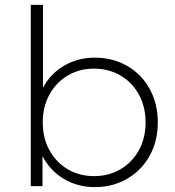

<svg xmlns="http://www.w3.org/2000/svg" viewBox="-20 -762 715 786"><path d="M626 -261Q626 -184 592.5 -124Q559 -64 500 -30Q441 4 368 4Q298 4 241.5 -29.5Q185 -63 154 -123V0H106V-742H156V-403Q187 -461 243 -493.5Q299 -526 368 -526Q441 -526 500 -492.5Q559 -459 592.5 -398.5Q626 -338 626 -261ZM576 -261Q576 -325 548.5 -375Q521 -425 473 -453Q425 -481 365 -481Q305 -481 257.5 -453Q210 -425 182.5 -375Q155 -325 155 -261Q155 -197 182.5 -147Q210 -97 257.5 -69Q305 -41 365 -41Q425 -41 473 -69Q521 -97 548.5 -147Q576 -197 576 -261Z"/></svg>

Font: Montserrat Atlas Light
Style: Regular
Weight: 300
Designer: Julieta Ulanovsky
Foundry: Julieta Ulanovsky
Version: Version 7.200